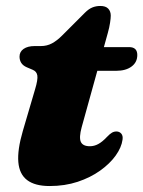

<svg xmlns="http://www.w3.org/2000/svg" viewBox="-20 -609 480 644"><path d="M89.5 -375 69.5 -383.5Q57 -389 51.2 -398.2Q45.5 -407.5 45.5 -419Q45.5 -435.5 59.2 -445Q73 -454.5 96 -454.5H117Q137.5 -454.5 154.2 -463.5Q171 -472.5 188 -489.5L265 -566.5Q277.5 -579 289.8 -584Q302 -589 316.5 -589Q334.5 -589 343 -580Q351.5 -571 351.5 -556.5Q351.5 -548 349.2 -532.8Q347 -517.5 341.5 -498L254 -182.5Q244.5 -147.5 251.2 -133Q258 -118.5 281.5 -118.5Q296 -118.5 309.5 -125.8Q323 -133 338.5 -149.5Q348.5 -160 355.5 -164Q362.5 -168 370.5 -168Q380.5 -168 386.8 -160.8Q393 -153.5 391 -140.5Q387.5 -114.5 368 -87.2Q348.5 -60 316 -36.8Q283.5 -13.5 240.5 0.8Q197.5 15 146.5 15Q97.5 15 71.2 -4.8Q45 -24.5 41.5 -65.2Q38 -106 56.5 -169.5L97.5 -309Q107.5 -342 105.2 -355.8Q103 -369.5 89.5 -375ZM271.5 -371.5 296.5 -451H413Q440.5 -451 440.5 -424.5Q440.5 -400 421.2 -385.8Q402 -371.5 369.5 -371.5Z"/></svg>

Font: Fraunces Wonky
Style: Italic
Weight: 900
Italic angle: -16°
Version: Version 1.000;[b76b70a41]